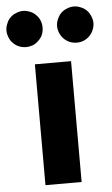

<svg xmlns="http://www.w3.org/2000/svg" viewBox="-113 -841 511 878"><g transform="rotate(-5 142.5 -401.5)"><path d="M59.6 0Q101.6 0 225.6 0Q225.6 -138.7 225.6 -554.7Q184.6 -554.7 59.6 -554.7Q59.6 -520.5 59.6 -416Q59.6 -311.5 59.6 0ZM85 -661.1Q74.2 -649.4 58.6 -642.6Q42 -636.7 26.4 -636.7Q10.7 -636.7 -4.9 -642.6Q-21.5 -649.4 -32.2 -661.1Q-43.9 -671.9 -49.8 -687.5Q-56.6 -704.1 -56.6 -719.7Q-56.6 -735.4 -49.8 -751Q-43.9 -767.6 -32.2 -778.3Q-21.5 -790 -4.9 -795.9Q10.7 -802.7 26.4 -802.7Q42 -802.7 58.6 -795.9Q74.2 -790 85 -778.3Q96.7 -767.6 103.5 -751Q109.4 -735.4 109.4 -719.7Q109.4 -704.1 103.5 -687.5Q96.7 -671.9 85 -661.1ZM318.4 -661.1Q306.6 -649.4 291 -642.6Q275.4 -636.7 259.8 -636.7Q243.2 -636.7 227.5 -642.6Q211.9 -649.4 200.2 -661.1Q189.5 -671.9 182.6 -687.5Q175.8 -704.1 175.8 -719.7Q175.8 -735.4 182.6 -751Q189.5 -767.6 200.2 -778.3Q211.9 -790 227.5 -795.9Q243.2 -802.7 259.8 -802.7Q275.4 -802.7 291 -795.9Q306.6 -790 318.4 -778.3Q329.1 -767.6 335.9 -751Q342.8 -735.4 342.8 -719.7Q342.8 -704.1 335.9 -687.5Q329.1 -671.9 318.4 -661.1Z"/></g></svg>

Font: Avakin
Style: Bold
Weight: 700
Designer: Herb Lubalin, Tom Carnase, Ed Benguiat, Adobe Type Staff
Version: Version 1.0